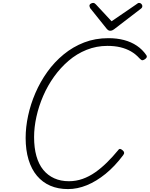

<svg xmlns="http://www.w3.org/2000/svg" viewBox="-20 -1277 1028 1318"><path d="M447 21Q379 21 325.5 -2Q272 -25 234 -70Q196 -115 176 -181Q156 -247 156 -330Q156 -404 173 -483Q190 -562 223 -638.5Q256 -715 304.5 -783Q353 -851 417 -903.5Q481 -956 557.5 -985.5Q634 -1015 724 -1015Q783 -1015 832 -1002Q881 -989 919.5 -963Q958 -937 984 -899Q990 -890 986.5 -882.5Q983 -875 971 -868Q960 -862 954.5 -863.5Q949 -865 937 -877Q911 -906 878.5 -924.5Q846 -943 806.5 -952.5Q767 -962 717 -962Q642 -962 574.5 -935Q507 -908 451 -860Q395 -812 351 -750.5Q307 -689 276.5 -618.5Q246 -548 230 -475.5Q214 -403 214 -336Q214 -262 230 -205.5Q246 -149 277 -111Q308 -73 352.5 -53Q397 -33 453 -33Q502 -33 547 -49Q592 -65 633.5 -94Q675 -123 714.5 -162Q754 -201 791 -246Q798 -256 805.5 -254.5Q813 -253 822 -245Q831 -238 832 -229.5Q833 -221 825 -211Q768 -135 704.5 -83.5Q641 -32 576 -5.5Q511 21 447 21ZM935 -1257Q944 -1257 950.5 -1250Q957 -1243 957 -1236Q957 -1230 955 -1226Q953 -1222 948 -1218L767 -1079Q758 -1072 751 -1069Q744 -1066 736 -1066Q729 -1066 723.5 -1069.5Q718 -1073 712 -1080L599 -1221Q597 -1226 595.5 -1230Q594 -1234 594 -1237Q594 -1246 602.5 -1251.5Q611 -1257 619 -1257Q625 -1257 629 -1254.5Q633 -1252 638 -1247L746 -1131L914 -1246Q922 -1252 926 -1254.5Q930 -1257 935 -1257Z"/></svg>

Font: Playwrite US Trad ExtraLight
Style: Regular
Weight: 250
Designer: Veronika Burian, José Scaglione
Foundry: TypeTogether
Version: Version 1.003